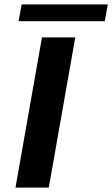

<svg xmlns="http://www.w3.org/2000/svg" viewBox="-20 -858 513 878"><path d="M64.9 -761.2 79.1 -837.9H473.1L459 -761.2ZM50.8 0 171.9 -687H324.2L203.1 0Z"/></svg>

Font: Archivo Expanded SemiBold
Style: Italic
Weight: 600
Width: 7
Italic angle: -10°
Designer: Hector Gatti
Foundry: Omnibus-Type
Version: Version 2.001